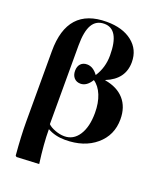

<svg xmlns="http://www.w3.org/2000/svg" viewBox="-177 -891 1018 1221"><g transform="rotate(20 331.5 -280.0)"><path d="M85 222.2 77.1 215.8Q65.9 85.9 65.9 -9.8V-487.8Q65.9 -782.2 331.1 -782.2Q439 -782.2 503.4 -731.4Q567.9 -680.7 567.9 -595.2Q567.9 -479.5 448.2 -431.2V-429.2Q532.7 -415 578.4 -363.3Q624 -311.5 624 -229Q624 -120.6 544.4 -53.2Q464.8 14.2 336.9 14.2Q270 14.2 219.2 -14.2H217.8Q217.8 83 235.8 214.8ZM324.2 -5.9Q385.7 -5.9 421.9 -61.5Q458 -117.2 458 -211.9Q458 -279.3 437.5 -330.1Q417 -380.9 379.9 -405.8Q348.6 -355 307.1 -355Q279.8 -355 263.4 -373Q247.1 -391.1 247.1 -420.9Q247.1 -450.7 262.9 -467.8Q278.8 -484.9 306.2 -484.9Q347.2 -484.9 379.9 -439.9Q422.9 -505.4 422.9 -587.9Q422.9 -765.1 320.8 -765.1Q265.6 -765.1 239.3 -719.7Q212.9 -674.3 212.9 -580.1V-46.9Q229 -30.3 261.7 -18.1Q294.4 -5.9 324.2 -5.9Z"/></g></svg>

Font: Display Regular
Style: Bold
Weight: 700
Designer: Latin by Veronika Burian and Jose Scaglione. Greek by Irene Vlachou. Cyrillic by Vera Evstafieva.
Foundry: TypeTogether
Version: Version 3.002